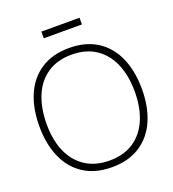

<svg xmlns="http://www.w3.org/2000/svg" viewBox="-158 -1001 1021 1136"><g transform="rotate(-20 353.0 -433.5)"><path d="M233 -840V-882H473V-840ZM353 15Q248 15 175.5 -32.2Q103 -79.5 66.5 -164Q30 -248.5 30 -360Q30 -471.5 66.5 -556Q103 -640.5 175.5 -687.8Q248 -735 353 -735Q458 -735 530.5 -687.8Q603 -640.5 639.5 -556Q676 -471.5 676 -360Q676 -248.5 639.5 -164Q603 -79.5 530.5 -32.2Q458 15 353 15ZM353 -27Q443.5 -27 505.8 -69Q568 -111 599.5 -186Q631 -261 631 -360Q631 -459 599.5 -534Q568 -609 505.8 -651Q443.5 -693 353 -693Q263 -693 200.8 -651Q138.5 -609 107.2 -534.2Q76 -459.5 75 -360Q74 -261.5 105.5 -186.2Q137 -111 199.8 -69Q262.5 -27 353 -27Z"/></g></svg>

Font: Hauora
Style: Regular
Weight: 400
Designer: Wayne Shih
Foundry: WCYS
Version: Version 1.001